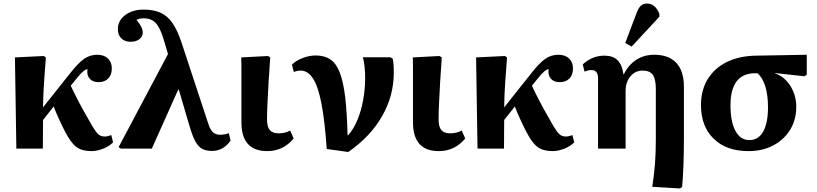

<svg xmlns="http://www.w3.org/2000/svg" viewBox="-20 -836 4595 1080"><path d="M494 14Q441 14 410 -9Q379 -32 348 -92Q332 -122 313 -163.5Q294 -205 282 -237L222 -161L221 0H72L64 -513L226 -521L238 -513Q232 -436 227.5 -369Q223 -302 222 -232L376 -426Q422 -484 454.5 -506Q487 -528 527 -528Q565 -528 587 -507Q609 -486 609 -451Q609 -415 589 -394.5Q569 -374 534 -374Q501 -374 484 -394Q467 -414 472 -447Q451 -445 413 -397L378 -354Q394 -319 417.5 -273.5Q441 -228 479 -162Q501 -122 515.5 -101.5Q530 -81 542 -74.5Q554 -68 570 -68Q584 -68 606 -76L616 -35Q594 -13 560 0.5Q526 14 494 14Z M1267 -87 1277 -45Q1236 13 1172 13Q1139 13 1117 1Q1095 -11 1078.5 -41.5Q1062 -72 1046 -127L986 -331H982L834 0H660L647 -8L925 -532L900 -616Q881 -680 856 -706.5Q831 -733 789 -733Q762 -733 748 -724Q783 -682 783 -654Q783 -630 764 -615.5Q745 -601 715 -601Q682 -601 662.5 -620Q643 -639 643 -672Q643 -720 684 -751Q725 -782 788 -782Q844 -782 883 -764.5Q922 -747 950 -706.5Q978 -666 1001 -597L1151 -142Q1162 -107 1177.5 -92.5Q1193 -78 1218 -78Q1243 -78 1267 -87Z M1483 14Q1338 14 1338 -148Q1338 -171 1338 -210Q1338 -249 1338 -294.5Q1338 -340 1338 -384Q1338 -428 1338 -462.5Q1338 -497 1337 -513L1487 -521L1500 -513Q1495 -445 1491 -377.5Q1487 -310 1484.5 -254Q1482 -198 1482 -165Q1482 -123 1497.5 -104.5Q1513 -86 1547 -86Q1585 -86 1612 -102L1632 -57Q1573 14 1483 14Z M1939 19 1818 2Q1807 -154 1788.5 -251.5Q1770 -349 1741 -394Q1712 -439 1671 -439Q1652 -439 1633 -431L1622 -472Q1644 -495 1682 -509.5Q1720 -524 1756 -524Q1805 -524 1838 -502Q1871 -480 1891 -428.5Q1911 -377 1921.5 -290.5Q1932 -204 1935 -75H1938Q1968 -108 1989.5 -159Q2011 -210 2022.5 -272Q2034 -334 2034 -398Q2034 -432 2030.5 -462.5Q2027 -493 2021 -514H2175L2189 -506Q2192 -492 2193.5 -474.5Q2195 -457 2195 -427Q2195 -297 2129 -182Q2063 -67 1939 19Z M2448 14Q2303 14 2303 -148Q2303 -171 2303 -210Q2303 -249 2303 -294.5Q2303 -340 2303 -384Q2303 -428 2303 -462.5Q2303 -497 2302 -513L2452 -521L2465 -513Q2460 -445 2456 -377.5Q2452 -310 2449.5 -254Q2447 -198 2447 -165Q2447 -123 2462.5 -104.5Q2478 -86 2512 -86Q2550 -86 2577 -102L2597 -57Q2538 14 2448 14Z M3088 14Q3035 14 3004 -9Q2973 -32 2942 -92Q2926 -122 2907 -163.5Q2888 -205 2876 -237L2816 -161L2815 0H2666L2658 -513L2820 -521L2832 -513Q2826 -436 2821.5 -369Q2817 -302 2816 -232L2970 -426Q3016 -484 3048.5 -506Q3081 -528 3121 -528Q3159 -528 3181 -507Q3203 -486 3203 -451Q3203 -415 3183 -394.5Q3163 -374 3128 -374Q3095 -374 3078 -394Q3061 -414 3066 -447Q3045 -445 3007 -397L2972 -354Q2988 -319 3011.5 -273.5Q3035 -228 3073 -162Q3095 -122 3109.5 -101.5Q3124 -81 3136 -74.5Q3148 -68 3164 -68Q3178 -68 3200 -76L3210 -35Q3188 -13 3154 0.5Q3120 14 3088 14Z M3804 224 3649 215Q3659 151 3664 89Q3669 27 3669 -50V-335Q3669 -391 3652 -415Q3635 -439 3595 -439Q3553 -439 3526 -406.5Q3499 -374 3499 -323V0H3344V-395Q3344 -442 3307 -442Q3288 -442 3268 -433L3258 -474Q3312 -523 3380 -523Q3427 -523 3453 -498Q3479 -473 3487 -418H3489Q3515 -471 3559 -499.5Q3603 -528 3660 -528Q3742 -528 3784.5 -482Q3827 -436 3827 -348V-59Q3827 100 3817 216ZM3533 -574 3497 -594 3560 -761Q3571 -791 3584.5 -803.5Q3598 -816 3620 -816Q3666 -816 3689 -758V-742Z M4190 14Q4066 14 3994.5 -55.5Q3923 -125 3923 -245Q3923 -329 3961 -391Q3999 -453 4069 -487.5Q4139 -522 4236 -523L4518 -528V-416L4505 -407L4340 -425V-423Q4393 -405 4426 -352.5Q4459 -300 4459 -235Q4459 -162 4424.5 -106Q4390 -50 4329.5 -18Q4269 14 4190 14ZM4195 -48Q4246 -48 4273 -96Q4300 -144 4300 -233Q4300 -300 4285 -349.5Q4270 -399 4241 -424H4228Q4089 -424 4089 -243Q4089 -151 4117 -99.5Q4145 -48 4195 -48Z"/></svg>

Font: Literata 36pt
Style: Bold
Weight: 700
Designer: Latin by Veronika Burian and Jose Scaglione. Greek by Irene Vlachou. Cyrillic by Vera Evstafieva.
Foundry: TypeTogether
Version: Version 3.002